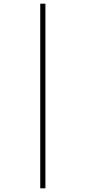

<svg xmlns="http://www.w3.org/2000/svg" viewBox="-20 -780 463 1040"><path d="M198 240H226V-760H198Z"/></svg>

Font: Noto Serif Devanagari ExtraCondensed Thin
Style: Regular
Weight: 100
Width: 2
Designer: Universal Thirst, Indian Type Foundry and the Monotype Design Team
Foundry: Monotype Imaging Inc.
Version: Version 2.004